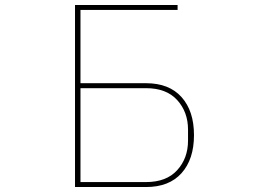

<svg xmlns="http://www.w3.org/2000/svg" viewBox="-20 -753 1040 773"><path d="M282 0V-733H695V-713H304V-418H568Q661 -418 711 -362Q761 -306 761 -209Q761 -112 711 -56Q661 0 568 0ZM568 -20Q650 -20 693.5 -68Q737 -116 737 -187V-231Q737 -302 693.5 -350Q650 -398 568 -398H304V-20Z"/></svg>

Font: IBM Plex Sans JP Thin
Style: Regular
Weight: 100
Designer: Mike Abbink; Paul van der Laan; Pieter van Rosmalen; Wujin Sim; Yejin Wi; Jinhee Kim; Boomi Park; Yona Kim; Kichan Ma
Foundry: Sandoll Inc.
Version: Version 1.001